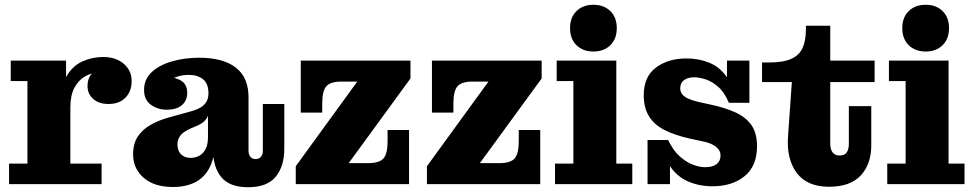

<svg xmlns="http://www.w3.org/2000/svg" viewBox="-20 -772 4080 805"><path d="M18 0V-86H95V-432H25V-518H257V-336L275 -340V-86H406V0ZM229 -321Q231 -403 257 -449Q283 -495 324.5 -514Q366 -533 413 -533Q466 -533 499 -504.5Q532 -476 532 -432Q532 -389 506 -362.5Q480 -336 435 -336Q395 -336 371 -357Q347 -378 347 -411Q347 -450 372.5 -470Q398 -490 454 -486L449 -431Q445 -448 430 -457.5Q415 -467 392 -467Q364 -467 337 -452Q310 -437 292.5 -405Q275 -373 275 -321Z M679 -312Q642 -312 613 -332.5Q584 -353 584 -395Q584 -440 616.5 -470Q649 -500 702 -515Q755 -530 815 -530Q916 -530 969.5 -488Q1023 -446 1022 -361L854 -380Q854 -422 831 -440Q808 -458 772 -458Q746 -458 724.5 -451Q703 -444 687.5 -431Q672 -418 663 -400L664 -450Q711 -450 738 -434.5Q765 -419 765 -383Q765 -350 742.5 -331Q720 -312 679 -312ZM1020 13Q943 13 908 -29Q873 -71 873 -147V-162H852V-287H848L854 -332V-380L1022 -361V-140Q1022 -124 1030 -114.5Q1038 -105 1051 -105Q1066 -105 1074 -114.5Q1082 -124 1082 -140V-336H1172V-149Q1172 -75 1136 -31Q1100 13 1020 13ZM705 12Q627 12 582.5 -26.5Q538 -65 538 -125Q538 -170 558 -200Q578 -230 613 -249.5Q648 -269 693 -281L780 -305Q805 -312 821 -321.5Q837 -331 845.5 -345.5Q854 -360 854 -381L857 -287H852Q847 -273 834.5 -262Q822 -251 802 -243L783 -235Q764 -227 751 -217.5Q738 -208 731 -195.5Q724 -183 724 -166Q724 -140 739 -125Q754 -110 779 -110Q799 -110 815.5 -119Q832 -128 842 -147Q852 -166 852 -197L882 -186Q882 -118 861 -74Q840 -30 800.5 -9Q761 12 705 12Z M1220 -75 1478 -430 1701 -443 1442 -88ZM1220 0V-75L1442 -88H1695V0ZM1241 -300V-430H1412Q1365 -430 1348 -410Q1331 -390 1331 -339V-300ZM1523 -88Q1571 -88 1588 -108Q1605 -128 1605 -179V-227H1695V-88ZM1241 -430V-518H1701V-443L1478 -430Z M1770 -75 2028 -430 2251 -443 1992 -88ZM1770 0V-75L1992 -88H2245V0ZM1791 -300V-430H1962Q1915 -430 1898 -410Q1881 -390 1881 -339V-300ZM2073 -88Q2121 -88 2138 -108Q2155 -128 2155 -179V-227H2245V-88ZM1791 -430V-518H2251V-443L2028 -430Z M2307 0V-86H2384V-432H2314V-518H2564V-86H2631V0ZM2468 -556Q2424 -556 2397 -582.5Q2370 -609 2370 -654Q2370 -699 2397 -725.5Q2424 -752 2468 -752Q2512 -752 2539 -725.5Q2566 -699 2566 -654Q2566 -609 2539 -582.5Q2512 -556 2468 -556Z M2967 9Q2911 9 2864.5 -11.5Q2818 -32 2789.5 -75Q2761 -118 2758 -185H2781Q2803 -140 2831 -115.5Q2859 -91 2886.5 -81Q2914 -71 2936 -71Q2968 -71 2984.5 -84Q3001 -97 3001 -120Q3001 -135 2992 -146.5Q2983 -158 2966 -166.5Q2949 -175 2923 -180L2872 -191Q2809 -205 2766 -227Q2723 -249 2701 -284.5Q2679 -320 2679 -372Q2679 -451 2730.5 -489Q2782 -527 2858 -527Q2910 -527 2954 -509Q2998 -491 3026.5 -450Q3055 -409 3058 -341H3036Q3017 -386 2990 -409Q2963 -432 2936.5 -440Q2910 -448 2891 -448Q2865 -448 2848.5 -436.5Q2832 -425 2832 -402Q2832 -387 2840.5 -376.5Q2849 -366 2865.5 -358.5Q2882 -351 2907 -345L2957 -334Q3019 -321 3063 -301Q3107 -281 3130.5 -247.5Q3154 -214 3154 -159Q3154 -76 3102 -33.5Q3050 9 2967 9ZM2695 0V-185H2758L2789 -136V0ZM3058 -341 3028 -390V-518H3122V-341Z M3456 11Q3364 11 3320.5 -47Q3277 -105 3284 -201L3300 -428H3175V-510H3203Q3263 -510 3297 -525Q3331 -540 3345 -571Q3359 -602 3359 -651V-664H3461V-169Q3461 -147 3470.5 -133.5Q3480 -120 3500 -120Q3521 -120 3530 -133Q3539 -146 3539 -169V-327H3633V-163Q3633 -84 3589 -36.5Q3545 11 3456 11ZM3461 -428V-518H3647V-428Z M3700 0V-86H3777V-432H3707V-518H3957V-86H4024V0ZM3861 -556Q3817 -556 3790 -582.5Q3763 -609 3763 -654Q3763 -699 3790 -725.5Q3817 -752 3861 -752Q3905 -752 3932 -725.5Q3959 -699 3959 -654Q3959 -609 3932 -582.5Q3905 -556 3861 -556Z"/></svg>

Font: Montagu Slab 144pt
Style: Bold
Weight: 700
Designer: Florian Karsten
Foundry: Florian Karsten
Version: Version 1.000